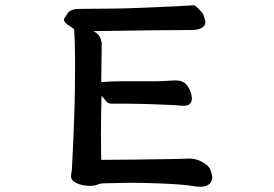

<svg xmlns="http://www.w3.org/2000/svg" viewBox="-20 -671 1040 728"><path d="M264.6 -451.2Q264.6 -432.1 264.6 -403.1Q264.6 -374 263.9 -325.7Q263.2 -277.3 261.2 -223.1Q257.8 -126.5 255.1 -77.9Q252.4 -29.3 252.4 -26.4V-25.9Q249.5 -12.7 249.5 -2.4Q249.5 7.8 256.3 14.2Q263.2 20.5 274.2 25.1Q285.2 29.8 298.1 31.7Q311 33.7 321.3 33.7Q338.9 33.7 348.6 29.3Q360.4 23.9 378.9 23.9Q396.5 23.9 426.3 22.9Q456.1 22 476.6 22Q532.2 22 607.4 25.4Q680.7 28.8 712.9 34.7Q728.5 37.1 740.2 37.1Q755.4 37.1 763.2 33.2Q778.8 25.9 782.2 14.6Q784.7 8.3 784.7 2Q784.7 -4.4 782.7 -10.7Q779.3 -24.9 776.4 -31.2Q768.1 -45.4 745.6 -57.6Q723.1 -69.8 698.2 -69.8Q696.3 -69.8 685.5 -69.3Q674.8 -68.8 629.9 -67.9Q586.9 -66.9 489.3 -65.9Q391.6 -64.9 368.2 -64.9H363.8V-69.3Q363.8 -82 363.3 -97.7Q361.8 -145.5 363.8 -259.3Q364.3 -278.8 365.2 -308.1Q380.4 -289.1 384.5 -284.9Q388.7 -280.8 394 -279.3Q399.4 -277.8 403.8 -277.8Q408.2 -277.8 410.2 -277.8H462.4Q494.1 -277.8 527.3 -276.9Q617.7 -273.9 633.3 -272.9L671.4 -270Q673.3 -270 675.8 -270Q691.9 -270 698.2 -275.9Q706.1 -282.2 707 -292Q707.5 -294.9 707.5 -297.9Q707.5 -305.7 704.8 -315.7Q702.1 -325.7 698.2 -333Q689.9 -349.6 679.7 -356.7Q669.4 -363.8 658.2 -365.2Q650.9 -366.2 645.5 -366.2Q640.1 -366.2 635.7 -365.7Q624.5 -365.2 616.2 -364.7Q593.8 -362.8 562.5 -362.8H434.6Q403.3 -362.8 380.4 -360.8L363.8 -359.4Q365.7 -489.3 365.7 -506.8Q365.7 -513.7 361.3 -524.4Q356 -538.1 346.2 -545.4L335 -553.2H348.6Q380.9 -553.2 422.4 -554.2Q464.4 -555.2 559.8 -556.2Q655.3 -557.1 701.2 -557.1Q731.9 -557.1 744.1 -564.9Q755.9 -572.3 757.8 -580.6Q758.8 -584 758.8 -586.2Q758.8 -588.4 758.5 -591.1Q758.3 -593.8 755.6 -601.3Q752.9 -608.9 751.5 -613.8Q750 -618.2 747.1 -621.8Q744.1 -625.5 742.9 -627Q741.7 -628.4 740.7 -629.6Q739.7 -630.9 738.3 -631.8Q730 -641.1 722.2 -647.5Q717.3 -650.9 714.8 -650.9Q687.5 -648.9 645 -647Q517.1 -641.1 468 -639.6Q418.9 -638.2 382.8 -638.2Q346.7 -638.2 317.9 -637.7Q289.1 -637.2 282.2 -637.2Q275.4 -637.2 270.5 -636.7Q250.5 -635.3 240.2 -625Q234.9 -619.1 231.2 -612.8Q227.5 -606.4 222.7 -599.6Q222.7 -598.1 222.7 -596.9Q222.7 -595.7 222.7 -594.7Q222.7 -593.8 223.1 -592.8Q224.6 -587.4 231.9 -581.1Q236.3 -577.1 246.1 -571Q255.9 -564.9 261.2 -559.6Q264.2 -508.8 264.6 -451.2Z"/></svg>

Font: Bakudai
Style: Light
Weight: 300
Version: Version 1.48